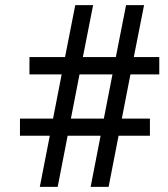

<svg xmlns="http://www.w3.org/2000/svg" viewBox="-20 -731 656 751"><path d="M373.5 -200.2H244.6L205.6 0H135.7L174.8 -200.2H58.1V-267.1H187.5L221.2 -439.9H95.2V-507.8H234.4L274.4 -710.9H344.2L304.2 -507.8H433.1L473.1 -710.9H543.5L503.4 -507.8H603V-439.9H490.2L456.5 -267.1H566.4V-200.2H443.8L404.8 0H334.5ZM257.3 -267.1H386.2L419.9 -439.9H291Z"/></svg>

Font: Vazir UI
Style: Regular-UI
Weight: 400
Designer: Saber Rastikerdar
Foundry: Saber Rastikerdar
Version: Version 30.1.0